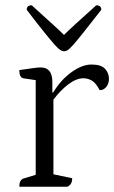

<svg xmlns="http://www.w3.org/2000/svg" viewBox="-20 -706 432 726"><path d="M53 0Q53 -26 69 -31L115 -45V-403L68 -410Q53 -413 53 -441Q89 -446 106 -448.5Q123 -451 134 -451Q178 -451 178 -396V-356H181Q209 -403 249.5 -432.5Q290 -462 326 -462Q362 -462 377 -446Q392 -430 392 -408Q392 -390 382 -377.5Q372 -365 357 -365Q342 -393 327 -401.5Q312 -410 295 -410Q268 -410 237.5 -386.5Q207 -363 182 -329V-47L253 -32Q253 -8 235 0ZM222 -512Q216 -512 208.5 -516.5Q201 -521 187.5 -536Q174 -551 148.5 -582.5Q123 -614 81 -669Q81 -686 100 -686Q147 -643 176.5 -616.5Q206 -590 222 -574Q238 -590 267 -616.5Q296 -643 344 -686Q363 -686 363 -669Q320 -614 295 -582.5Q270 -551 256.5 -536Q243 -521 236 -516.5Q229 -512 222 -512Z"/></svg>

Font: Petrona Light
Style: Regular
Weight: 300
Designer: Ringo R. Seeber
Foundry: Ringo R. Seeber
Version: Version 2.001; ttfautohint (v1.8.3)